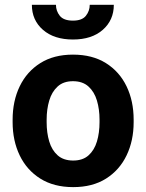

<svg xmlns="http://www.w3.org/2000/svg" viewBox="-20 -764 604 794"><path d="M32.2 -258.8V-269Q32.2 -346.2 61.5 -407Q90.8 -467.8 146.5 -502.9Q202.1 -538.1 281.7 -538.1Q362.3 -538.1 418.2 -502.9Q474.1 -467.8 503.4 -407Q532.7 -346.2 532.7 -269V-258.8Q532.7 -182.1 503.4 -121.3Q474.1 -60.5 418.5 -25.4Q362.8 9.8 282.7 9.8Q202.6 9.8 146.7 -25.4Q90.8 -60.5 61.5 -121.3Q32.2 -182.1 32.2 -258.8ZM172.9 -269V-258.8Q172.9 -214.8 183.6 -179Q194.3 -143.1 218.5 -121.6Q242.7 -100.1 282.7 -100.1Q322.3 -100.1 346.2 -121.6Q370.1 -143.1 380.9 -179Q391.6 -214.8 391.6 -258.8V-269Q391.6 -312 380.9 -348.1Q370.1 -384.3 345.9 -406.2Q321.8 -428.2 281.7 -428.2Q242.2 -428.2 218.3 -406.2Q194.3 -384.3 183.6 -348.1Q172.9 -312 172.9 -269ZM351.1 -744.1H450.7Q450.7 -680.7 405 -640.6Q359.4 -600.6 281.7 -600.6Q203.6 -600.6 157.7 -640.6Q111.8 -680.7 111.8 -744.1H211.4Q211.4 -718.8 227.3 -698.7Q243.2 -678.7 281.7 -678.7Q319.3 -678.7 335.2 -698.7Q351.1 -718.8 351.1 -744.1Z"/></svg>

Font: Vazirmatn UI
Style: Bold
Weight: 700
Designer: Saber Rastikerdar
Foundry: Saber Rastikerdar
Version: Version 33.003